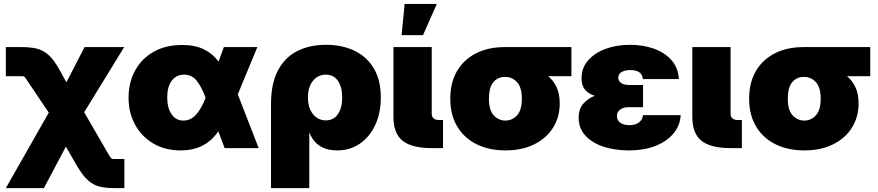

<svg xmlns="http://www.w3.org/2000/svg" viewBox="-20 -756 4481 980"><path d="M9.8 204.1 229 -181.2 132.8 -323.7Q118.7 -344.7 112.8 -353.8Q106.9 -362.8 103.5 -365Q100.1 -367.2 92.3 -367.2H9.8V-515.6H92.3Q133.8 -515.6 166.5 -508.1Q199.2 -500.5 227.5 -475.6Q255.9 -450.7 284.2 -398.9L318.8 -335.9L411.6 -515.6H613.8L409.7 -183.1L522.9 12.7Q536.1 36.1 541.7 44.4Q547.4 52.7 552.7 54.7Q555.2 55.7 563 55.7H614.7V204.1H563Q522.9 204.1 490.7 197Q458.5 189.9 429.9 165Q401.4 140.1 370.6 86.9L316.4 -7.8L204.1 204.1Z M901.9 11.7Q822.3 11.7 762.5 -23.7Q702.6 -59.1 669.4 -120.1Q636.2 -181.2 636.2 -256.8Q636.2 -334.5 669.2 -395.3Q702.1 -456.1 763.4 -491.2Q824.7 -526.4 909.7 -526.4Q975.6 -526.4 1021 -504.2Q1066.4 -481.9 1095.7 -441.4L1122.6 -515.6H1293.5L1193.8 -274.4L1300.3 0H1126.5L1094.2 -85.9Q1028.8 11.7 901.9 11.7ZM1029.3 -257.3 1028.8 -258.8Q1009.3 -311.5 984.6 -343.3Q960 -375 919.4 -375Q879.9 -375 856.7 -344Q833.5 -313 833.5 -259.8Q833.5 -205.1 855.7 -172.9Q877.9 -140.6 915.5 -140.6Q956.1 -140.6 983.9 -174.6Q1011.7 -208.5 1028.8 -255.9Z M1363.3 204.1V-224.6Q1363.3 -331.1 1399.2 -397.7Q1435.1 -464.4 1498 -495.8Q1561 -527.3 1643.6 -527.3Q1726.1 -527.3 1789.1 -497.1Q1852.1 -466.8 1887.9 -407Q1923.8 -347.2 1923.8 -258.3Q1923.8 -179.2 1895.5 -118.4Q1867.2 -57.6 1817.1 -22.9Q1767.1 11.7 1701.7 11.7Q1596.7 11.7 1560.5 -76.2H1558.6V204.1ZM1643.1 -141.6Q1683.1 -141.6 1704.8 -173.6Q1726.6 -205.6 1726.6 -258.8Q1726.6 -312 1704.8 -343.5Q1683.1 -375 1643.1 -375Q1603 -375 1577.4 -343.5Q1551.8 -312 1551.8 -258.8Q1551.8 -205.6 1577.4 -173.6Q1603 -141.6 1643.1 -141.6Z M2184.6 0Q2082 0 2035.2 -37.4Q1988.3 -74.7 1988.3 -159.2V-515.6H2183.6V-177.7Q2183.6 -143.6 2219.7 -143.6H2241.2V0ZM2029.8 -576.7 2045.4 -735.8H2209.5L2139.2 -576.7Z M2559.6 11.7Q2476.1 11.7 2412.6 -19.8Q2349.1 -51.3 2313.7 -110.4Q2278.3 -169.4 2278.3 -252Q2278.3 -334.5 2312.7 -393.3Q2347.2 -452.1 2409.7 -483.9Q2472.2 -515.6 2555.7 -515.6H2896.5V-367.2H2777.8Q2805.2 -344.7 2821 -310.8Q2836.9 -276.9 2836.9 -228.5Q2836.9 -157.7 2802.5 -103.5Q2768.1 -49.3 2705.8 -18.8Q2643.6 11.7 2559.6 11.7ZM2559.6 -363.3H2555.7Q2521 -363.3 2498.3 -336.7Q2475.6 -310.1 2475.6 -252Q2475.6 -193.8 2500.2 -167.2Q2524.9 -140.6 2559.6 -140.6Q2594.2 -140.6 2618.9 -167.2Q2643.6 -193.8 2643.6 -252Q2643.6 -310.1 2618.9 -336.7Q2594.2 -363.3 2559.6 -363.3Z M3188.5 11.7Q3118.2 11.7 3060.3 -7.3Q3002.4 -26.4 2968 -63.7Q2933.6 -101.1 2933.6 -154.8Q2933.6 -199.2 2956.3 -225.8Q2979 -252.4 3015.6 -267.1Q2983.4 -277.3 2965.8 -298.3Q2948.2 -319.3 2948.2 -356.4Q2948.2 -408.7 2981.2 -447Q3014.2 -485.4 3070.3 -506.3Q3126.5 -527.3 3195.3 -527.3Q3260.7 -527.3 3316.2 -508.1Q3371.6 -488.8 3406.5 -450Q3441.4 -411.1 3445.3 -352.5H3261.2Q3259.3 -376.5 3242.4 -387.5Q3225.6 -398.4 3198.2 -398.4Q3172.9 -398.4 3154.3 -389.2Q3135.7 -379.9 3135.7 -359.9Q3135.7 -343.3 3149.9 -332.8Q3164.1 -322.3 3188.5 -322.3H3262.2V-209H3189.5Q3162.6 -209 3145.8 -197Q3128.9 -185.1 3128.9 -163.6Q3128.9 -142.1 3146 -129.6Q3163.1 -117.2 3192.4 -117.2Q3223.1 -117.2 3241.2 -130.9Q3259.3 -144.5 3262.2 -168.5H3454.1Q3452.1 -117.7 3419.4 -76.9Q3386.7 -36.1 3328.1 -12.2Q3269.5 11.7 3188.5 11.7Z M3710 0Q3607.4 0 3560.5 -37.4Q3513.7 -74.7 3513.7 -159.2V-515.6H3709V-177.7Q3709 -143.6 3745.1 -143.6H3766.6V0Z M4085 11.7Q4001.5 11.7 3938 -19.8Q3874.5 -51.3 3839.1 -110.4Q3803.7 -169.4 3803.7 -252Q3803.7 -334.5 3838.1 -393.3Q3872.6 -452.1 3935.1 -483.9Q3997.6 -515.6 4081.1 -515.6H4421.9V-367.2H4303.2Q4330.6 -344.7 4346.4 -310.8Q4362.3 -276.9 4362.3 -228.5Q4362.3 -157.7 4327.9 -103.5Q4293.5 -49.3 4231.2 -18.8Q4168.9 11.7 4085 11.7ZM4085 -363.3H4081.1Q4046.4 -363.3 4023.7 -336.7Q4001 -310.1 4001 -252Q4001 -193.8 4025.6 -167.2Q4050.3 -140.6 4085 -140.6Q4119.6 -140.6 4144.3 -167.2Q4168.9 -193.8 4168.9 -252Q4168.9 -310.1 4144.3 -336.7Q4119.6 -363.3 4085 -363.3Z"/></svg>

Font: Inter Display Black
Style: Regular
Weight: 900
Designer: Rasmus Andersson
Foundry: rsms
Version: Version 4.000;git-a52131595